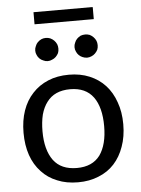

<svg xmlns="http://www.w3.org/2000/svg" viewBox="-57 -875 681 927"><g transform="rotate(-5 283.5 -411.5)"><path d="M284.2 -514.6Q339.8 -514.6 383.8 -496.1Q428.7 -477.5 460 -443.4Q491.2 -409.2 507.8 -361.3Q525.4 -313.5 525.4 -253.9Q525.4 -193.4 507.8 -145.5Q491.2 -97.7 460 -63.5Q428.7 -29.3 383.8 -11.7Q339.8 6.8 284.2 6.8Q227.5 6.8 183.6 -11.7Q138.7 -29.3 107.4 -63.5Q75.2 -97.7 58.6 -145.5Q42 -193.4 42 -253.9Q42 -313.5 58.6 -361.3Q75.2 -409.2 107.4 -443.4Q138.7 -477.5 183.6 -496.1Q227.5 -514.6 284.2 -514.6ZM284.2 -62.5Q359.4 -62.5 396.5 -112.3Q432.6 -163.1 432.6 -252.9Q432.6 -343.8 396.5 -393.6Q359.4 -444.3 284.2 -444.3Q246.1 -444.3 217.8 -431.6Q189.5 -418.9 170.9 -393.6Q152.3 -369.1 142.6 -334Q133.8 -297.9 133.8 -252.9Q133.8 -163.1 170.9 -112.3Q208 -62.5 284.2 -62.5ZM245.1 -644.5Q245.1 -632.8 241.2 -623Q236.3 -613.3 228.5 -605.5Q220.7 -597.7 210 -593.8Q200.2 -588.9 188.5 -588.9Q177.7 -588.9 168 -593.8Q157.2 -597.7 149.4 -605.5Q141.6 -613.3 137.7 -623Q132.8 -632.8 132.8 -644.5Q132.8 -656.2 137.7 -666Q141.6 -676.8 149.4 -684.6Q157.2 -692.4 168 -697.3Q177.7 -701.2 188.5 -701.2Q200.2 -701.2 210 -697.3Q220.7 -692.4 228.5 -684.6Q236.3 -676.8 241.2 -666Q245.1 -656.2 245.1 -644.5ZM435.5 -644.5Q435.5 -632.8 431.6 -623Q426.8 -613.3 418.9 -605.5Q411.1 -597.7 401.4 -593.8Q390.6 -588.9 379.9 -588.9Q368.2 -588.9 357.4 -593.8Q347.7 -597.7 339.8 -605.5Q332 -613.3 328.1 -623Q323.2 -632.8 323.2 -644.5Q323.2 -656.2 328.1 -666Q332 -676.8 339.8 -684.6Q347.7 -692.4 357.4 -697.3Q368.2 -701.2 379.9 -701.2Q390.6 -701.2 401.4 -697.3Q411.1 -692.4 418.9 -684.6Q426.8 -676.8 431.6 -666Q435.5 -656.2 435.5 -644.5ZM140.6 -830.1Q212.9 -830.1 427.7 -830.1Q427.7 -815.4 427.7 -771.5Q356.4 -771.5 140.6 -771.5Q140.6 -786.1 140.6 -830.1Z"/></g></svg>

Font: Lato
Style: Regular
Weight: 400
Designer: Lukasz Dziedzic with Adam Twardoch and Botio Nikoltchev
Version: Version 2.015; 2015-08-06; http://www.latofonts.com/